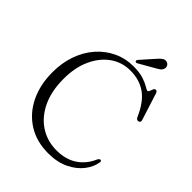

<svg xmlns="http://www.w3.org/2000/svg" viewBox="-247 -1003 1148 1148"><g transform="rotate(45 327.0 -429.5)"><path d="M624.5 -167Q618.5 -122.5 586.8 -80.8Q555 -39 499.8 -11.8Q444.5 15.5 368 15.5Q267.5 15.5 194.5 -31Q121.5 -77.5 82 -159Q42.5 -240.5 42.5 -346Q42.5 -425.5 66.2 -492.5Q90 -559.5 133.2 -609Q176.5 -658.5 234.8 -686Q293 -713.5 361.5 -713.5Q413.5 -713.5 446.8 -702.2Q480 -691 498 -679.8Q516 -668.5 522.5 -668.5Q529.5 -668.5 533 -678.5Q536.5 -688.5 541 -698.5Q545.5 -708.5 554.5 -708.5Q565.5 -708.5 570 -693L624.5 -522Q627 -514 623.5 -508Q620 -502 612 -501Q599 -499.5 592 -514.5Q553 -604.5 498 -643.5Q443 -682.5 365 -682.5Q294.5 -682.5 238.5 -642.8Q182.5 -603 150 -531.5Q117.5 -460 117.5 -365Q117.5 -261 153.2 -186.2Q189 -111.5 250.8 -71.8Q312.5 -32 390 -32Q467 -32 520.2 -67.2Q573.5 -102.5 601 -166.5Q609 -180 617 -178.5Q625.5 -177.5 624.5 -167ZM423 -839Q438.5 -857.5 451.8 -867Q465 -876.5 480 -873Q493 -869.5 499 -858.8Q505 -848 502 -837Q498.5 -823 487.2 -814.2Q476 -805.5 459.5 -797L363.5 -742Q354 -737 349 -743.5Q346 -747 347.5 -751Q349 -755 352 -759Z"/></g></svg>

Font: Fraunces 72pt S050 Light
Style: Regular
Weight: 300
Version: Version 1.000; ttfautohint (v1.8.3)